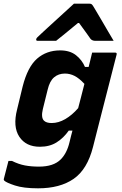

<svg xmlns="http://www.w3.org/2000/svg" viewBox="-45 -824 665 1044"><path d="M282 -550Q335 -550 368 -524Q401 -498 417 -460H437Q442 -479 446.5 -498.5Q451 -518 456 -538H581Q592 -538 589 -527Q566 -437 545.5 -357Q525 -277 504.5 -197Q484 -117 461 -26Q430 97 355.5 148.5Q281 200 162 200Q83 200 36 184.5Q-11 169 -22 158Q-26 154 -24 148Q-17 120 -11.5 99.5Q-6 79 1 51H20Q56 69 90.5 75.5Q125 82 167 82Q246 82 285 43Q319 9 333 -51Q337 -68 341 -83.5Q345 -99 349 -114H329Q301 -74 263 -50Q225 -26 172 -26Q96 -26 60 -80.5Q24 -135 48 -229L78 -353Q105 -460 156.5 -505Q208 -550 282 -550ZM194 -168Q207 -155 236 -155Q273 -155 310 -176.5Q347 -198 380 -236Q388 -267 396.5 -299.5Q405 -332 414 -368Q385 -399 360 -411.5Q335 -424 308 -424Q273 -424 249 -403.5Q225 -383 214 -336L188 -231Q177 -185 194 -168ZM357 -804H442Q450 -804 454.5 -800Q459 -796 467 -782Q472 -773 484.5 -752.5Q497 -732 512.5 -705Q528 -678 544 -651Q560 -624 573 -602H474Q456 -602 447 -613Q441 -622 425.5 -643.5Q410 -665 385 -699H379Q339 -666 311 -643Q283 -620 260 -602H160Q150 -602 152 -611Q153 -616 157 -620Q161 -624 177 -639Q192 -653 216.5 -675.5Q241 -698 268.5 -723Q296 -748 320 -770Q344 -792 357 -804Z"/></svg>

Font: Recursive Sn Lnr St
Style: Bold Italic
Weight: 700
Italic angle: -15°
Version: Version 1.079;hotconv 1.0.112;makeotfexe 2.5.65598; ttfautoh